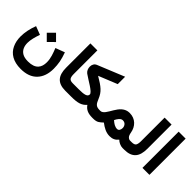

<svg xmlns="http://www.w3.org/2000/svg" viewBox="34 -1523 2565 2565"><g transform="rotate(45 1316.5 -241.0)"><path d="M254.4 -373 341.8 -285.6 429.7 -373 341.8 -460.9ZM348.1 76.2C302.2 76.2 266.1 68.4 239.7 52.7C187 21.5 167 -33.2 167 -95.7C167 -152.8 185.5 -220.2 209.5 -289.1L90.8 -334.5C59.1 -252 41.5 -168 41.5 -90.3C41.5 -32.2 52.2 20 74.2 66.4C117.7 158.7 208 215.8 348.1 215.8C450.2 215.8 527.8 187.5 581.1 131.3C634.3 75.2 660.6 -1.5 660.6 -98.6C660.6 -141.1 656.7 -183.1 649.4 -224.1C641.6 -265.1 628.4 -310.1 610.4 -359.4L480 -310.5C494.1 -276.4 506.8 -240.7 518.1 -203.6C529.3 -166 534.7 -129.9 534.7 -95.2C534.7 1.5 490.7 76.2 348.1 76.2Z M767.1 -226.6C767.1 -75.7 830.6 0 976.6 0H988.8V-141.1H976.6C944.8 -141.1 924.3 -148.9 914.1 -164.1C903.8 -179.2 898.9 -203.6 898.9 -238.3V-684.6H767.1Z M1410.2 -558.1V-697.8L1033.2 -543.9C997.6 -529.8 980.5 -497.1 980.5 -460C980.5 -424.8 995.1 -389.2 1022.5 -369.1C1059.1 -343.3 1112.8 -311 1160.6 -279.8C1208.5 -248 1244.1 -218.8 1244.1 -197.3C1244.1 -151.9 1191.9 -141.1 1087.9 -141.1H969.2V0H1088.4C1212.4 0 1268.1 -18.1 1319.3 -75.2C1356.4 -21 1407.2 0 1485.8 0H1499.5V-141.1H1485.8C1414.1 -141.1 1397 -167.5 1367.7 -238.3C1328.6 -333 1278.8 -373 1146 -451.2Z M1501.5 0C1538.6 0 1566.9 -6.3 1586.4 -19C1605.5 -31.2 1624 -46.4 1642.1 -64.5C1698.2 -21.5 1755.4 11.2 1823.2 11.2C1879.4 11.2 1916.5 -7.3 1949.2 -48.3C1961.4 -35.2 1978 -23.9 1998 -14.6C2018.1 -4.9 2038.6 0 2059.6 0H2072.8V-141.1H2060.1C2045.9 -141.1 2032.2 -147.5 2019.5 -159.7C2006.8 -171.9 1997.6 -194.3 1992.2 -227.1C1975.6 -323.2 1905.8 -399.4 1795.4 -399.4C1707.5 -399.4 1656.2 -335.9 1617.2 -270.5C1577.6 -204.6 1546.9 -141.1 1499 -141.1H1480.5L1480 0ZM1799.8 -265.1C1822.8 -265.1 1840.3 -257.8 1853 -242.7C1865.7 -227.5 1872.1 -209.5 1872.1 -189C1872.1 -172.9 1868.2 -158.7 1860.8 -146.5C1853.5 -133.8 1840.8 -127.4 1823.7 -127.4C1810.1 -127.4 1791.5 -131.8 1769.5 -143.1C1753.4 -152.3 1734.9 -165 1714.8 -183.1C1731.4 -216.8 1759.8 -265.1 1799.8 -265.1Z M2053.2 0H2089.8C2238.8 0 2300.8 -77.1 2300.8 -226.1V-684.6H2169.4V-237.8C2169.4 -205.1 2164.6 -181.2 2155.3 -165C2146 -148.9 2124 -141.1 2090.3 -141.1H2053.2Z M2434.6 -684.6V-0.5H2566.4V-684.6Z"/></g></svg>

Font: Vazirmatn ExtraBold
Style: Regular
Weight: 800
Designer: Saber Rastikerdar
Foundry: Saber Rastikerdar
Version: Version 33.003